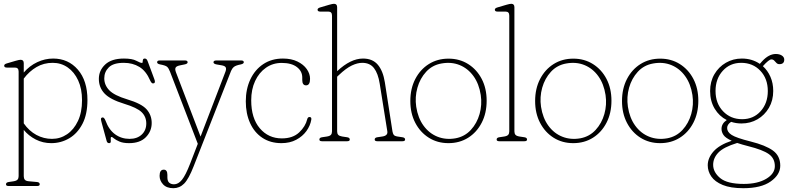

<svg xmlns="http://www.w3.org/2000/svg" viewBox="-20 -743 4146 1010"><path d="M105 -410.5V-361.5Q135.5 -397 176 -416Q216.5 -435 259.5 -435Q339 -435 389.5 -376.8Q440 -318.5 440 -217Q440 -142 413.8 -91.5Q387.5 -41 344.2 -15.5Q301 10 249.5 10Q205.5 10 168 -9.2Q130.5 -28.5 105 -59.5V183.5Q105 195 110.2 202Q115.5 209 131 210.5L175 214.5Q189 216 189 226.5Q189 235.5 175 235.5H25.5Q11.5 235.5 11.5 226.5Q11.5 216.5 25.5 214.5L52 210.5Q67 208 72.5 201.5Q78 195 78 183.5V-366.5Q78 -387.5 59 -387.5H16.5Q2 -387.5 2 -397.5Q2 -405.5 16 -409.5L63.5 -423.5Q81 -428.5 88.5 -428.5Q105 -428.5 105 -410.5ZM257 -412.5Q210 -412.5 172 -390.2Q134 -368 105 -329.5V-94Q133 -54 171.5 -33.2Q210 -12.5 253.5 -12.5Q297 -12.5 332.8 -36.8Q368.5 -61 390 -106.5Q411.5 -152 411.5 -215.5Q411.5 -276 391.2 -320Q371 -364 336.2 -388.2Q301.5 -412.5 257 -412.5Z M661.5 -12.5Q701.5 -12.5 725.5 -35Q749.5 -57.5 749.5 -93.5Q749.5 -129 725.2 -152.8Q701 -176.5 633.5 -197Q559.5 -219.5 529.8 -251.2Q500 -283 500 -328Q500 -372.5 533.5 -403.8Q567 -435 632 -435Q675.5 -435 696.8 -423.5Q718 -412 727 -412Q730.5 -412 730.5 -417.8Q730.5 -423.5 732.2 -429.2Q734 -435 741.5 -435Q746.5 -435 750.2 -432Q754 -429 757.5 -419L791.5 -327.5Q798.5 -309.5 791 -305.5Q778.5 -299.5 770 -319.5Q748.5 -369.5 713.2 -391Q678 -412.5 631 -412.5Q576.5 -412.5 552.5 -388.8Q528.5 -365 528.5 -331Q528.5 -295.5 554.8 -268.2Q581 -241 649 -220.5Q724.5 -198 751.2 -167.8Q778 -137.5 778 -96Q778 -52.5 747.2 -21.2Q716.5 10 659 10Q628 10 608.8 1.8Q589.5 -6.5 580 -14.5Q570.5 -22.5 567.5 -22.5Q562 -22.5 562.5 -14.5Q563 -6.5 562.8 1.8Q562.5 10 554 10Q544 10 541 -1.5L516 -93Q511.5 -109 511 -115.5Q510.5 -122 515.5 -124Q527 -129.5 535 -108.5Q552.5 -60.5 585.5 -36.5Q618.5 -12.5 661.5 -12.5Z M980.5 117 1020.5 13.5 874.5 -365.5Q867 -385 858.5 -392Q850 -399 823 -404Q806.5 -407 806.5 -415.5Q806.5 -425 820.5 -425H952.5Q967 -425 967 -415.5Q967 -407 950.5 -404L928.5 -399.5Q908 -395.5 903.8 -387.2Q899.5 -379 905.5 -363L1035 -24.5L1166 -366Q1171.5 -381 1167.2 -388.8Q1163 -396.5 1145.5 -399.5L1119.5 -404Q1103 -407 1103 -415.5Q1103 -425 1119 -425H1248.5Q1262.5 -425 1262.5 -415.5Q1262.5 -407.5 1246 -404Q1220 -399 1210.5 -391Q1201 -383 1195.5 -370L999 131Q972.5 199 948.5 223Q924.5 247 892 247Q856.5 247 838 227Q819.5 207 819.5 182Q819.5 149.5 841.5 149.5Q860.5 149.5 860.5 177V189.5Q860.5 210 870.2 218.2Q880 226.5 895.5 226.5Q918 226.5 937.2 202.8Q956.5 179 980.5 117Z M1611 -328.5Q1611 -294 1590 -294Q1570 -294 1570 -322.5V-335.5Q1570 -368.5 1541.8 -390.2Q1513.5 -412 1462 -412Q1415 -412 1378.8 -386.5Q1342.5 -361 1322 -316.8Q1301.5 -272.5 1301.5 -215.5Q1301.5 -121 1346.8 -68Q1392 -15 1462.5 -15Q1520.5 -15 1553.8 -46.5Q1587 -78 1596 -115.5Q1599 -127.5 1608 -127.5Q1620 -127.5 1617.5 -113Q1612 -81.5 1591.8 -53.5Q1571.5 -25.5 1538.2 -7.8Q1505 10 1460.5 10Q1402.5 10 1360.2 -18Q1318 -46 1295.5 -95.8Q1273 -145.5 1273 -210Q1273 -274.5 1297 -325.5Q1321 -376.5 1365 -405.8Q1409 -435 1468.5 -435Q1512.5 -435 1544.5 -419.5Q1576.5 -404 1593.8 -379.5Q1611 -355 1611 -328.5Z M1753.5 -705V-368.5Q1824.5 -435 1889.5 -435Q1940 -435 1967.5 -402.5Q1995 -370 2004.5 -310L2044.5 -52Q2046.5 -40.5 2051 -34Q2055.5 -27.5 2070.5 -25L2097 -21Q2111 -19 2111 -9Q2111 0 2097 0H1965Q1951 0 1951 -9Q1951 -19 1965 -21L1991.5 -25Q2021 -29.5 2017.5 -52L1977.5 -302.5Q1969 -356.5 1947.5 -384.5Q1926 -412.5 1885.5 -412.5Q1860.5 -412.5 1830.8 -398.5Q1801 -384.5 1763 -348.5L1753.5 -339.5V-52Q1753.5 -40.5 1759 -34Q1764.5 -27.5 1779.5 -25L1806 -21Q1820 -19 1820 -9Q1820 0 1806 0H1674Q1660 0 1660 -9Q1660 -19 1674 -21L1700.5 -25Q1715.5 -27.5 1721 -34Q1726.5 -40.5 1726.5 -52V-661Q1726.5 -682 1707.5 -682H1665Q1650.5 -682 1650.5 -692Q1650.5 -700 1664.5 -704L1712 -718Q1729.5 -723 1737 -723Q1753.5 -723 1753.5 -705Z M2339.5 -434.5Q2397.5 -434.5 2442.8 -406Q2488 -377.5 2514 -327.8Q2540 -278 2540 -213Q2540 -148 2514 -97.5Q2488 -47 2442.8 -18.5Q2397.5 10 2339 10Q2281 10 2235.8 -18.5Q2190.5 -47 2164.5 -97Q2138.5 -147 2138.5 -211.5Q2138.5 -277 2164.5 -327.2Q2190.5 -377.5 2235.8 -406Q2281 -434.5 2339.5 -434.5ZM2376.5 -15.5Q2424.5 -24.5 2456.8 -59.5Q2489 -94.5 2502.8 -143.2Q2516.5 -192 2509 -243Q2500 -302 2470.8 -342.5Q2441.5 -383 2397.8 -400.8Q2354 -418.5 2302 -409Q2254 -400.5 2221.8 -365.5Q2189.5 -330.5 2175.8 -281.5Q2162 -232.5 2169.5 -181.5Q2178.5 -122.5 2208 -82Q2237.5 -41.5 2281.2 -24Q2325 -6.5 2376.5 -15.5Z M2686 -705V-52Q2686 -40.5 2691.5 -34Q2697 -27.5 2712 -25L2738.5 -21Q2752.5 -19 2752.5 -9Q2752.5 0 2738.5 0H2606.5Q2592.5 0 2592.5 -9Q2592.5 -19 2606.5 -21L2633 -25Q2648 -27.5 2653.5 -34Q2659 -40.5 2659 -52V-661Q2659 -682 2640 -682H2597.5Q2583 -682 2583 -692Q2583 -700 2597 -704L2644.5 -718Q2662 -723 2669.5 -723Q2686 -723 2686 -705Z M2996 -434.5Q3054 -434.5 3099.2 -406Q3144.5 -377.5 3170.5 -327.8Q3196.5 -278 3196.5 -213Q3196.5 -148 3170.5 -97.5Q3144.5 -47 3099.2 -18.5Q3054 10 2995.5 10Q2937.5 10 2892.2 -18.5Q2847 -47 2821 -97Q2795 -147 2795 -211.5Q2795 -277 2821 -327.2Q2847 -377.5 2892.2 -406Q2937.5 -434.5 2996 -434.5ZM3033 -15.5Q3081 -24.5 3113.2 -59.5Q3145.5 -94.5 3159.2 -143.2Q3173 -192 3165.5 -243Q3156.5 -302 3127.2 -342.5Q3098 -383 3054.2 -400.8Q3010.5 -418.5 2958.5 -409Q2910.5 -400.5 2878.2 -365.5Q2846 -330.5 2832.2 -281.5Q2818.5 -232.5 2826 -181.5Q2835 -122.5 2864.5 -82Q2894 -41.5 2937.8 -24Q2981.5 -6.5 3033 -15.5Z M3453 -434.5Q3511 -434.5 3556.2 -406Q3601.5 -377.5 3627.5 -327.8Q3653.5 -278 3653.5 -213Q3653.5 -148 3627.5 -97.5Q3601.5 -47 3556.2 -18.5Q3511 10 3452.5 10Q3394.5 10 3349.2 -18.5Q3304 -47 3278 -97Q3252 -147 3252 -211.5Q3252 -277 3278 -327.2Q3304 -377.5 3349.2 -406Q3394.5 -434.5 3453 -434.5ZM3490 -15.5Q3538 -24.5 3570.2 -59.5Q3602.5 -94.5 3616.2 -143.2Q3630 -192 3622.5 -243Q3613.5 -302 3584.2 -342.5Q3555 -383 3511.2 -400.8Q3467.5 -418.5 3415.5 -409Q3367.5 -400.5 3335.2 -365.5Q3303 -330.5 3289.2 -281.5Q3275.5 -232.5 3283 -181.5Q3292 -122.5 3321.5 -82Q3351 -41.5 3394.8 -24Q3438.5 -6.5 3490 -15.5Z M3927.5 1Q4007.5 21 4046 49Q4084.5 77 4084.5 128.5Q4084.5 176 4034.2 211.5Q3984 247 3890 247Q3823 247 3781.8 230Q3740.5 213 3721.8 185.5Q3703 158 3703 126.5Q3703 88 3733.5 53.5Q3764 19 3829 -2.5Q3796 -17.5 3785.8 -33Q3775.5 -48.5 3775.5 -65Q3775.5 -93 3803 -111.5Q3763.5 -131.5 3739.5 -171.2Q3715.5 -211 3715.5 -264Q3715.5 -314 3738 -352.5Q3760.5 -391 3798.5 -413Q3836.5 -435 3882.5 -435Q3936 -435 3977 -407L3988.5 -420Q4024 -459 4061 -459Q4080.5 -459 4093 -450.8Q4105.5 -442.5 4105.5 -429.5Q4105.5 -405.5 4080 -405.5Q4070.5 -405.5 4064.5 -411.8Q4058.5 -418 4052.8 -424.2Q4047 -430.5 4037.5 -430.5Q4025 -430.5 3993 -395Q4018 -372.5 4032.8 -339Q4047.5 -305.5 4047.5 -264.5Q4047.5 -214.5 4025 -176Q4002.5 -137.5 3964.8 -115.5Q3927 -93.5 3880.5 -93.5Q3852 -93.5 3826 -102Q3805 -88.5 3805 -69.5Q3805 -48.5 3829.2 -33Q3853.5 -17.5 3927.5 1ZM3879 -412.5Q3820 -412.5 3782 -370.5Q3744 -328.5 3744 -264.5Q3744 -199 3783.8 -157.5Q3823.5 -116 3884 -116Q3943.5 -116 3981.2 -158Q4019 -200 4019 -264Q4019 -329.5 3979.5 -371Q3940 -412.5 3879 -412.5ZM3731.5 124Q3731.5 163 3768.5 193.8Q3805.5 224.5 3892.5 224.5Q3965.5 224.5 4010.8 197.5Q4056 170.5 4056 131Q4056 90 4024.2 67.5Q3992.5 45 3916.5 26Q3883 17.5 3858 9Q3786 31 3758.8 59.8Q3731.5 88.5 3731.5 124Z"/></svg>

Font: Fraunces 144pt S100 Thin
Style: Regular
Weight: 100
Version: Version 1.000; ttfautohint (v1.8.3)